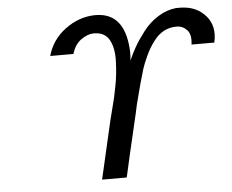

<svg xmlns="http://www.w3.org/2000/svg" viewBox="-51 -767 1001 830"><g transform="rotate(-5 449.5 -352.5)"><path d="M187 -549 182 -548Q201 -618 260 -662Q319 -706 387 -708Q403 -708 411 -707Q523 -695 528 -534Q528 -528 527.5 -516.5Q527 -505 526 -499Q538 -527 554.5 -556Q571 -585 598 -620.5Q625 -656 663 -680Q701 -704 742 -708H764Q831 -706 870.5 -660.5Q910 -615 894 -545H795Q801 -588 782.5 -608Q764 -628 737 -628Q677 -628 638 -576Q617 -549 601 -514.5Q585 -480 578.5 -459Q572 -438 560 -395L548 -349Q546 -343 537 -307L529 -270Q477 -49 466 3H359L417 -249L431 -304L442 -348L452 -398Q461 -443 463 -502Q465 -559 445.5 -594.5Q426 -630 378 -630Q352 -630 323.5 -610Q295 -590 283 -549Z"/></g></svg>

Font: Coval
Style: Italic
Weight: 400
Foundry: Context Ltd
Version: Version 001.000